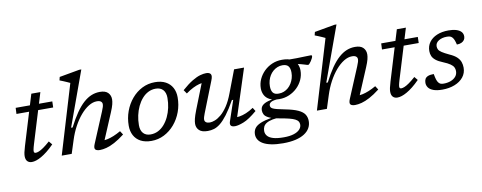

<svg xmlns="http://www.w3.org/2000/svg" viewBox="-76 -1117 4354 1735"><g transform="rotate(-10 2101.0 -249.0)"><path d="M75.5 -442 78 -497.5H414L412.5 -442ZM183.5 -144Q179.5 -131 176.5 -119.5Q173.5 -108 171.8 -99.5Q170 -91 170 -85.5Q170 -74 174.2 -70Q178.5 -66 187 -66Q198.5 -66 216.2 -73Q234 -80 259.5 -97.8Q285 -115.5 320 -146.5L346 -115Q312.5 -81 282.5 -57.2Q252.5 -33.5 226.5 -18.8Q200.5 -4 178.5 3Q156.5 10 138 10Q112.5 10 97.2 -5.8Q82 -21.5 82 -53.5Q82 -67.5 86.2 -88.2Q90.5 -109 101 -143.5L239.5 -599H322.5Z M543 -120 504.5 0H413L603.5 -633.5Q594.5 -638 578.2 -645.2Q562 -652.5 543.8 -660Q525.5 -667.5 511 -673L518.5 -703.5L703.5 -736.5H722.5L540 -233.5H554Q592.5 -309 628.8 -361.2Q665 -413.5 701.2 -445.8Q737.5 -478 774.5 -492.8Q811.5 -507.5 851 -507.5Q902.5 -507.5 926 -483.2Q949.5 -459 949.5 -422.5Q949.5 -403 943 -376.8Q936.5 -350.5 918.5 -308L806 -41.5L797.5 -70Q820 -69 846.5 -74.8Q873 -80.5 904 -93.2Q935 -106 970 -126L992 -92Q940.5 -52 898.5 -29.8Q856.5 -7.5 823 1.2Q789.5 10 763 10Q730.5 10 720 -3.8Q709.5 -17.5 724.5 -53L840.5 -330Q851 -354.5 855 -369Q859 -383.5 859 -394Q859 -409.5 847 -419Q835 -428.5 809.5 -428.5Q773 -428.5 734.5 -404.8Q696 -381 660 -339Q624 -297 593.8 -241Q563.5 -185 543 -120Z M1356.5 -507.5Q1414.5 -507.5 1454.5 -486Q1494.5 -464.5 1515.2 -426.2Q1536 -388 1536 -337.5Q1536 -267.5 1513 -205Q1490 -142.5 1448.8 -94Q1407.5 -45.5 1353 -17.8Q1298.5 10 1235.5 10Q1177 10 1137 -11.5Q1097 -33 1076.5 -71.5Q1056 -110 1056 -160Q1056 -230 1079 -292.8Q1102 -355.5 1143 -404Q1184 -452.5 1238.5 -480Q1293 -507.5 1356.5 -507.5ZM1238 -49Q1275 -49 1307 -65Q1339 -81 1364.2 -110Q1389.5 -139 1407.5 -177Q1425.5 -215 1435 -258.8Q1444.5 -302.5 1444.5 -348.5Q1444.5 -396 1420.8 -422.2Q1397 -448.5 1353.5 -448.5Q1316.5 -448.5 1284.8 -432.5Q1253 -416.5 1227.8 -387.5Q1202.5 -358.5 1184.5 -320.5Q1166.5 -282.5 1157 -239Q1147.5 -195.5 1147.5 -149.5Q1147.5 -101.5 1171.2 -75.2Q1195 -49 1238 -49Z M1963.5 -40.5 2026.5 -227.5H2014.5Q1970.5 -149.5 1934.8 -102.2Q1899 -55 1868.5 -30.8Q1838 -6.5 1809.8 1.8Q1781.5 10 1752.5 10Q1698.5 10 1674 -13.5Q1649.5 -37 1649.5 -73Q1649.5 -91.5 1655.8 -118.8Q1662 -146 1682 -197.5L1784 -456.5L1799 -427Q1777.5 -428.5 1750 -421.2Q1722.5 -414 1690.8 -398.2Q1659 -382.5 1624 -357L1600.5 -391Q1655.5 -439.5 1697.8 -464.8Q1740 -490 1771.8 -498.8Q1803.5 -507.5 1826.5 -507.5Q1857.5 -507.5 1868.2 -491Q1879 -474.5 1862.5 -434L1751 -151Q1744.5 -134.5 1740.5 -120.8Q1736.5 -107 1736.5 -97Q1736.5 -80 1749.5 -71.2Q1762.5 -62.5 1784 -62.5Q1804 -62.5 1830.8 -72.8Q1857.5 -83 1887.5 -108Q1917.5 -133 1947.8 -178Q1978 -223 2004 -292.5L2082 -497.5H2173.5L2025 -38.5L2006.5 -68Q2029 -65.5 2057.2 -70Q2085.5 -74.5 2118.8 -88.2Q2152 -102 2187 -125.5L2207.5 -93Q2133 -29.5 2082.5 -9.8Q2032 10 2002.5 10Q1974 10 1964.5 -2.2Q1955 -14.5 1963.5 -40.5Z M2749.5 -421Q2744.5 -421 2736.8 -423.2Q2729 -425.5 2716.5 -429.5Q2704 -433.5 2685.2 -438.5Q2666.5 -443.5 2640.2 -449.2Q2614 -455 2577.5 -460L2570.5 -498.5Q2614 -497.5 2658 -498.5Q2702 -499.5 2736.8 -500.8Q2771.5 -502 2787 -502Q2792.5 -502 2794.8 -500Q2797 -498 2797 -493.5Q2797 -486.5 2791.5 -474.5Q2786 -462.5 2777.8 -450.2Q2769.5 -438 2761.8 -429.5Q2754 -421 2749.5 -421ZM2444 -211.5Q2468 -211.5 2490 -220.2Q2512 -229 2529.8 -244.5Q2547.5 -260 2560.5 -281.2Q2573.5 -302.5 2580.8 -327.2Q2588 -352 2588 -379Q2588 -418.5 2571.8 -438.2Q2555.5 -458 2517.5 -458Q2493.5 -458 2471.8 -449.2Q2450 -440.5 2432 -425Q2414 -409.5 2401 -388.5Q2388 -367.5 2381 -342.5Q2374 -317.5 2374 -290.5Q2374 -250.5 2390 -230.5Q2406 -210.5 2444 -211.5ZM2523 -507.5Q2578 -507.5 2610.5 -490.5Q2643 -473.5 2657.2 -445.2Q2671.5 -417 2671.5 -383.5Q2671.5 -339.5 2653.5 -299.5Q2635.5 -259.5 2603.5 -228.5Q2571.5 -197.5 2529.2 -179.5Q2487 -161.5 2439 -161.5Q2384.5 -161.5 2351.8 -178.5Q2319 -195.5 2304.5 -223.8Q2290 -252 2290 -285.5Q2290 -329.5 2308.2 -369.5Q2326.5 -409.5 2358.5 -440.8Q2390.5 -472 2432.5 -489.8Q2474.5 -507.5 2523 -507.5ZM2404 237.5Q2341 237.5 2295.8 228.2Q2250.5 219 2221.8 202.5Q2193 186 2179.2 163.5Q2165.5 141 2165.5 115.5Q2165.5 83.5 2181.5 60.2Q2197.5 37 2235 20.8Q2272.5 4.5 2336.5 -7L2350 -43L2434 2Q2381.5 2 2346.2 9.2Q2311 16.5 2290.5 29Q2270 41.5 2261.5 59.2Q2253 77 2253 99Q2253 124.5 2269.5 144.2Q2286 164 2322.5 174.8Q2359 185.5 2419.5 185.5Q2473.5 185.5 2510.2 173.8Q2547 162 2565.5 142Q2584 122 2584 98Q2584 80.5 2576 68.2Q2568 56 2548.5 46Q2529 36 2495 27.5Q2461 19 2408.5 10Q2343.5 -1.5 2313 -17Q2282.5 -32.5 2273.5 -50.8Q2264.5 -69 2264.5 -87.5Q2264.5 -117.5 2284 -134.8Q2303.5 -152 2338.8 -161.8Q2374 -171.5 2420 -178L2432 -164Q2381.5 -161 2362.2 -149.8Q2343 -138.5 2343 -120Q2343 -110.5 2347.2 -103Q2351.5 -95.5 2364.8 -89Q2378 -82.5 2404 -76Q2430 -69.5 2473.5 -61Q2548.5 -46.5 2590.5 -27Q2632.5 -7.5 2649 18.8Q2665.5 45 2665.5 80Q2665.5 114.5 2649.2 143.2Q2633 172 2600.2 193.2Q2567.5 214.5 2518.5 226Q2469.5 237.5 2404 237.5Z M2884.5 -120 2846 0H2754.5L2945 -633.5Q2936 -638 2919.8 -645.2Q2903.5 -652.5 2885.2 -660Q2867 -667.5 2852.5 -673L2860 -703.5L3045 -736.5H3064L2881.5 -233.5H2895.5Q2934 -309 2970.2 -361.2Q3006.5 -413.5 3042.8 -445.8Q3079 -478 3116 -492.8Q3153 -507.5 3192.5 -507.5Q3244 -507.5 3267.5 -483.2Q3291 -459 3291 -422.5Q3291 -403 3284.5 -376.8Q3278 -350.5 3260 -308L3147.5 -41.5L3139 -70Q3161.5 -69 3188 -74.8Q3214.5 -80.5 3245.5 -93.2Q3276.5 -106 3311.5 -126L3333.5 -92Q3282 -52 3240 -29.8Q3198 -7.5 3164.5 1.2Q3131 10 3104.5 10Q3072 10 3061.5 -3.8Q3051 -17.5 3066 -53L3182 -330Q3192.5 -354.5 3196.5 -369Q3200.5 -383.5 3200.5 -394Q3200.5 -409.5 3188.5 -419Q3176.5 -428.5 3151 -428.5Q3114.5 -428.5 3076 -404.8Q3037.5 -381 3001.5 -339Q2965.5 -297 2935.2 -241Q2905 -185 2884.5 -120Z M3429.5 -442 3432 -497.5H3768L3766.5 -442ZM3537.5 -144Q3533.5 -131 3530.5 -119.5Q3527.5 -108 3525.8 -99.5Q3524 -91 3524 -85.5Q3524 -74 3528.2 -70Q3532.5 -66 3541 -66Q3552.5 -66 3570.2 -73Q3588 -80 3613.5 -97.8Q3639 -115.5 3674 -146.5L3700 -115Q3666.5 -81 3636.5 -57.2Q3606.5 -33.5 3580.5 -18.8Q3554.5 -4 3532.5 3Q3510.5 10 3492 10Q3466.5 10 3451.2 -5.8Q3436 -21.5 3436 -53.5Q3436 -67.5 3440.2 -88.2Q3444.5 -109 3455 -143.5L3593.5 -599H3676.5Z M3851.5 -142.5Q3857.5 -109.5 3863.5 -90.5Q3869.5 -71.5 3879 -60Q3888.5 -48.5 3899.2 -45Q3910 -41.5 3926 -41.5Q3960.5 -41.5 3989.8 -52.2Q4019 -63 4036.8 -83.8Q4054.5 -104.5 4054.5 -134.5Q4054.5 -153.5 4046.5 -169.2Q4038.5 -185 4016.8 -200.2Q3995 -215.5 3953.5 -232.5Q3912 -249 3889 -267.5Q3866 -286 3857 -307Q3848 -328 3848 -353Q3848 -399.5 3873.2 -434.2Q3898.5 -469 3944 -488.2Q3989.5 -507.5 4051 -507.5Q4092 -507.5 4121.2 -498.5Q4150.5 -489.5 4166.2 -472.5Q4182 -455.5 4182 -429.5Q4182 -412 4172.8 -398.2Q4163.5 -384.5 4146 -376.5Q4128.5 -368.5 4104 -368.5Q4097.5 -395.5 4090.8 -411.8Q4084 -428 4074.5 -438Q4065.5 -447.5 4054 -450.8Q4042.5 -454 4026.5 -454Q3981.5 -454 3951 -434.8Q3920.5 -415.5 3920.5 -384Q3920.5 -368 3927.5 -354.5Q3934.5 -341 3956.2 -326.5Q3978 -312 4021.5 -291.5Q4066 -272 4088.5 -250Q4111 -228 4119.2 -204Q4127.5 -180 4127.5 -153Q4127.5 -103 4098 -66.2Q4068.5 -29.5 4018.2 -9.8Q3968 10 3905 10Q3854 10 3822.8 -1.8Q3791.5 -13.5 3777.5 -33.2Q3763.5 -53 3763.5 -76.5Q3763.5 -97 3771.2 -111.8Q3779 -126.5 3798.2 -134.5Q3817.5 -142.5 3851.5 -142.5Z"/></g></svg>

Font: Newsreader 8pt
Style: Italic
Weight: 400
Italic angle: -17°
Version: Version 1.003